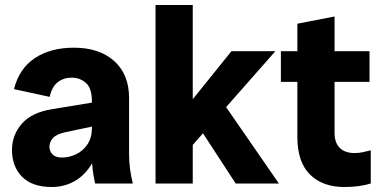

<svg xmlns="http://www.w3.org/2000/svg" viewBox="-20 -735 1519 769"><path d="M361 0Q355 -26 351.5 -53Q348 -80 348 -106V-330Q348 -382 324 -403Q300 -424 267 -424Q235 -424 211.5 -406Q188 -388 179 -347L36 -378Q57 -461 120 -502.5Q183 -544 276 -544Q378 -544 437.5 -490.5Q497 -437 497 -342V-118Q497 -59 512 0ZM187 14Q109 14 68.5 -27Q28 -68 28 -135Q28 -194 67.5 -239.5Q107 -285 190 -298L391 -331V-237L244 -206Q206 -198 192 -182Q178 -166 178 -148Q178 -129 190.5 -116.5Q203 -104 228 -104Q257 -104 284.5 -117Q312 -130 330 -156.5Q348 -183 348 -221H382Q382 -149 356.5 -96Q331 -43 287 -14.5Q243 14 187 14Z M741 -142V-324L907 -530H1083ZM603 0V-715H752V0ZM924 0 769 -238 860 -343 1097 0Z M1359 14Q1272 14 1221.5 -36Q1171 -86 1171 -186V-640L1320 -669V-203Q1320 -163 1341 -142.5Q1362 -122 1400 -122Q1418 -122 1433.5 -125.5Q1449 -129 1465 -133V0Q1442 7 1416.5 10.5Q1391 14 1359 14ZM1105 -407V-530H1460V-407Z"/></svg>

Font: Radio Canada Big
Style: Regular
Weight: 400
Designer: Étienne Aubert Bonn
Foundry: Coppers and Brasses
Version: Version 1.001